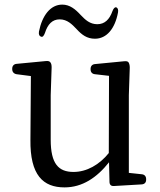

<svg xmlns="http://www.w3.org/2000/svg" viewBox="-20 -792 696 833"><path d="M260 21C337 21 400 -21 453 -88L455 -4C455 10 462 16 475 15L595 8C607 7 614 0 614 -12V-15C614 -27 607 -35 595 -36L539 -42V-379L543 -499C543 -508 541 -516 538 -521C534 -527 527 -527 516 -526L392 -514C380 -513 373 -505 373 -493V-491C373 -479 380 -471 392 -470L453 -463L452 -128C411 -77 356 -46 299 -46C234 -46 200 -81 200 -186V-379L204 -499C204 -509 203 -515 199 -521C195 -527 188 -528 178 -527L52 -515C40 -514 33 -506 33 -494V-492C33 -480 40 -472 52 -470L114 -462L112 -186C110 -32 167 21 260 21ZM158 -633C165 -630 170 -636 175 -649C187 -687 207 -708 239 -708C272 -708 293 -686 312 -666C335 -641 357 -624 392 -624C443 -624 479 -668 492 -738C494 -750 491 -757 485 -760C479 -762 473 -757 468 -744C455 -707 434 -687 402 -687C370 -687 350 -706 330 -727C307 -752 283 -772 250 -772C199 -772 163 -725 149 -655C147 -642 151 -635 158 -633Z"/></svg>

Font: 寒蝉锦书宋 Text
Style: Regular
Weight: 400
Designer: 寒蝉锦书宋{Warren} 思源宋体{Ryoko NISHIZUKA 西塚涼子 (kana & ideographs); Frank Grießhammer (Latin, Greek & Cyrillic); Wenlong ZHANG 
Foundry: Adobe & ChillType
Version: Version 2.000;Glyphs 3.1.1 (3135)